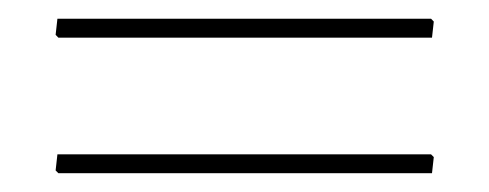

<svg xmlns="http://www.w3.org/2000/svg" viewBox="-20 -372 520 204"><path d="M439 -332H42L39.1 -335L41 -352.1H438L440.9 -349.1ZM439 -188H42L39.1 -190.9L41 -208H438L440.9 -205.1Z"/></svg>

Font: Datalegreya
Style: Thin
Weight: 250
Designer: Figs Lab
Foundry: Figs Lab
Version: Version 1.002;PS 001.002;hotconv 1.0.70;makeotf.lib2.5.58329